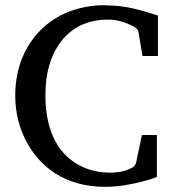

<svg xmlns="http://www.w3.org/2000/svg" viewBox="-20 -707 666 744"><path d="M389 -687C278 -687 193 -647 136 -589C79 -531 39 -447 39 -336C39 -268 56 -210 80 -163C133 -60 232 17 388 17C436 17 487 8 525 -2C549 -8 573 -14 588 -22V-184H530L507 -75C504 -66 498 -59 488 -55C487 -55 485 -54 481 -52C463 -43 436 -38 408 -38C369 -38 334 -45 303 -59C207 -101 156 -198 156 -337C156 -385 162 -427 174 -464C205 -558 276 -631 397 -631C432 -631 461 -622 484 -611C498 -604 514 -599 517 -581L532 -490H592V-647C529 -666 472 -686 393 -686Z"/></svg>

Font: Veleka
Style: Regular
Weight: 400
Designer: Stefan Peev, Context Ltd, 2016; SIL International, 1997-2014.
Foundry: Stefan Peev, Context Ltd, 2016
Version: Version 1.000